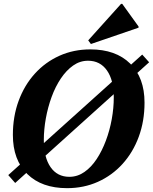

<svg xmlns="http://www.w3.org/2000/svg" viewBox="-20 -963 796 999"><path d="M329 16Q197 16 122 -57.5Q47 -131 47 -261Q47 -357 77 -438.5Q107 -520 161.5 -580Q216 -640 289.5 -673Q363 -706 450 -706Q582 -706 657 -632.5Q732 -559 732 -429Q732 -333 702 -251.5Q672 -170 617.5 -110Q563 -50 489.5 -17Q416 16 329 16ZM341 -43Q383 -43 419 -68Q455 -93 483 -135.5Q511 -178 531 -231.5Q551 -285 561.5 -343Q572 -401 572 -456Q572 -546 536.5 -596.5Q501 -647 438 -647Q396 -647 360.5 -622Q325 -597 296.5 -554.5Q268 -512 248.5 -458.5Q229 -405 218.5 -347Q208 -289 208 -234Q208 -144 243 -93.5Q278 -43 341 -43ZM23 -52 720 -679 756 -639 59 -11ZM453 -734 439 -753 610 -943H616L701 -825V-819Z"/></svg>

Font: Platypi SemiBold
Style: Italic
Weight: 600
Italic angle: -13°
Designer: David Sargent
Foundry: Bolt Cutter Type
Version: Version 1.200; ttfautohint (v1.8.4.7-5d5b)